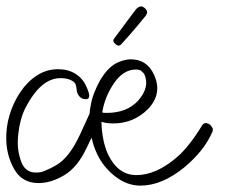

<svg xmlns="http://www.w3.org/2000/svg" viewBox="-65 -564 710 602"><path d="M56.3 10Q-1.7 10 -26.4 -45Q-43.7 -81 -45.3 -122.5Q-46.9 -164 -35 -203.5Q-23.1 -243 -1.1 -275.5Q20.9 -308 50.9 -327.5Q80.9 -347 116.9 -347Q148.9 -347 171.7 -332.5Q194.6 -318 205.1 -294Q224.6 -253 204.6 -253Q186.6 -253 178.7 -270Q175.3 -276 175.2 -285Q173.7 -296 171.5 -301Q167.9 -308 155.6 -313.5Q143.3 -319 124.3 -319Q63.3 -319 14.8 -226Q-2.9 -190 -7.5 -145Q-14.2 -92 4.5 -50Q17.7 -23 47.7 -23Q62.7 -23 71.8 -27Q94.7 -36 113.5 -47.5Q132.4 -59 150.2 -81.5Q168 -104 186.8 -144L216 -208Q216.4 -219 218.9 -230Q222 -251 229.8 -271.5Q237.6 -292 248.2 -311Q274.6 -357 308.6 -370Q328.7 -378 344.7 -378Q395.7 -378 417.8 -330Q445.7 -270 398 -221Q353.1 -177 290.1 -177Q269.1 -177 253 -182Q254.8 -122 273.3 -81Q304.5 -15 362.5 -15Q424.5 -15 489.6 -71Q527.2 -103 570.1 -173Q574.9 -178 578.9 -178Q593.9 -178 601.6 -162Q603.5 -158 601.1 -151Q575.8 -92 513.8 -40Q443.2 18 375.2 18Q333.2 18 296 -11Q258.8 -40 239.1 -82Q227.3 -107 222.5 -132Q217.4 -124 214.2 -116Q211.1 -108 207.4 -102Q178.8 -40 137 -15Q95.3 10 56.3 10ZM269.5 -210Q332.5 -210 367.7 -248Q405.8 -291 387.6 -331Q384.2 -337 381 -338Q377.1 -346 361.1 -346Q319.1 -346 288.4 -297Q263.4 -258 255.8 -213L256.3 -211Q260.5 -210 269.5 -210ZM306.8 -421Q302.8 -421 297.3 -425.5Q291.7 -430 290.8 -434Q289.6 -439 292.7 -443Q298.9 -451 311.1 -467.5Q323.2 -484 337 -502.5Q350.7 -521 360.7 -534Q363.8 -538 368.6 -541Q373.4 -544 377.4 -544Q382.4 -544 387.9 -539.5Q393.5 -535 395.6 -530L396.1 -528Q397.5 -522 390.6 -513Q383.6 -504 361.6 -478Q339.6 -452 314.1 -424Q310.8 -421 306.8 -421Z"/></svg>

Font: Oooh Baby
Style: Normal
Weight: 400
Designer: Robert E. Leuschke
Foundry: Robert E. Leuschke
Version: Version 1.011; ttfautohint (v1.8.3)